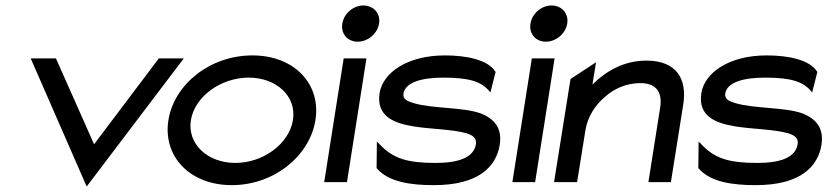

<svg xmlns="http://www.w3.org/2000/svg" viewBox="-20 -664 3020 700"><path d="M92 -451 296 16 650 -451H559L323 -138L184 -451Z M594 -226C573 -95 671 11 825 11C979 11 1109 -95 1130 -226C1151 -357 1054 -462 900 -462C746 -462 615 -357 594 -226ZM676 -226C690 -312 785 -381 887 -381C989 -381 1062 -312 1048 -226C1034 -140 940 -70 838 -70C736 -70 662 -140 676 -226Z M1228 -578C1222 -541 1247 -512 1284 -512C1321 -512 1356 -541 1362 -578C1368 -615 1342 -644 1305 -644C1268 -644 1234 -615 1228 -578ZM1162 0H1245L1316 -451H1233Z M1364 -325C1351 -241 1414 -215 1489 -203C1550 -193 1629 -193 1681 -178C1703 -171 1719 -161 1715 -138C1707 -89 1651 -70 1568 -70C1467 -70 1413 -85 1363 -139L1354 -148L1353 -51L1355 -49C1398 0 1478 11 1562 11C1726 11 1789 -57 1802 -136C1812 -201 1778 -232 1734 -250C1670 -274 1559 -267 1488 -288C1465 -295 1448 -302 1451 -323C1458 -365 1520 -381 1596 -381C1689 -381 1733 -367 1762 -334L1768 -327L1787 -402L1786 -403C1758 -447 1679 -462 1602 -462C1465 -462 1376 -399 1364 -325Z M1914 -578C1908 -541 1933 -512 1970 -512C2007 -512 2042 -541 2048 -578C2054 -615 2028 -644 1991 -644C1954 -644 1920 -615 1914 -578ZM1848 0H1931L2002 -451H1919Z M2000 0H2084L2114 -187C2122 -240 2152 -283 2187 -312C2217 -339 2262 -361 2315 -361C2375 -361 2395 -325 2387 -273L2344 0H2426L2471 -283C2486 -378 2445 -443 2337 -443C2253 -443 2189 -404 2140 -356L2153 -437L2060 -376Z M2537 -325C2524 -241 2587 -215 2662 -203C2723 -193 2802 -193 2854 -178C2876 -171 2892 -161 2888 -138C2880 -89 2824 -70 2741 -70C2640 -70 2586 -85 2536 -139L2527 -148L2526 -51L2528 -49C2571 0 2651 11 2735 11C2899 11 2962 -57 2975 -136C2985 -201 2951 -232 2907 -250C2843 -274 2732 -267 2661 -288C2638 -295 2621 -302 2624 -323C2631 -365 2693 -381 2769 -381C2862 -381 2906 -367 2935 -334L2941 -327L2960 -402L2959 -403C2931 -447 2852 -462 2775 -462C2638 -462 2549 -399 2537 -325Z"/></svg>

Font: Charger Pro
Style: BdExtObl
Weight: 700
Designer: Jasper
Foundry: Cannot Into Space Fonts
Version: Version 1.09